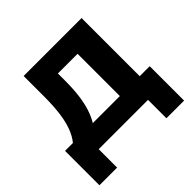

<svg xmlns="http://www.w3.org/2000/svg" viewBox="-213 -911 1291 1291"><g transform="rotate(-45 433.0 -265.0)"><path d="M25 175V-152H100Q129 -188 147.5 -237Q166 -286 175 -353.5Q184 -421 184 -509V-705H735V-152H830V175H662V0H193V175ZM289 -152H546V-554H359V-490Q359 -408 351 -346.5Q343 -285 327.5 -237.5Q312 -190 289 -152Z"/></g></svg>

Font: Nunito Sans 9pt Black
Style: Regular
Weight: 900
Version: Version 3.101;gftools[0.9.27]